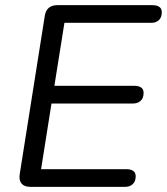

<svg xmlns="http://www.w3.org/2000/svg" viewBox="-20 -725 648 745"><path d="M98.2 0Q74.3 0 63.7 -12.6Q53 -25.3 56.4 -48.6L153.8 -663.7Q157.2 -684.6 169.6 -694.8Q182 -705 202.4 -705H571.3Q588.8 -705 598.3 -698.2Q607.8 -691.4 607.8 -677.8Q607.8 -657.3 596.3 -646.8Q584.9 -636.4 567.4 -636.4H230L191 -392H501.2Q518.7 -392 528 -385.2Q537.2 -378.5 537.2 -364.8Q537.2 -344.3 525.8 -333.9Q514.3 -323.4 496.8 -323.4H179.8L139.4 -68.6H470Q487.5 -68.6 497 -61.8Q506.5 -55 506.5 -41.4Q506.5 -20.9 495 -10.4Q483.6 0 466.1 0Z"/></svg>

Font: Nunito ExtraLight
Style: Italic
Weight: 200
Italic angle: -9°
Designer: Vernon Adams
Foundry: Vernon Adams
Version: Version 3.602